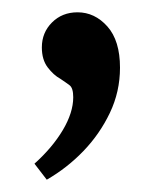

<svg xmlns="http://www.w3.org/2000/svg" viewBox="-20 -137 263 312"><path d="M56 155 36 129Q65 103 82 74.5Q99 46 99 21Q99 6 93 1.5Q87 -3 78 -9Q67 -15 57.5 -27.5Q48 -40 48 -60Q48 -84 64.5 -100.5Q81 -117 106 -117Q134 -117 154.5 -94Q175 -71 175 -27Q175 12 158.5 46.5Q142 81 115.5 108.5Q89 136 56 155Z"/></svg>

Font: Yrsa Medium
Style: Regular
Weight: 500
Designer: Anna Giedrys (Yrsa+Rasa design), David Brezina (Yrsa art-direction, Rasa art-direction, design)
Foundry: Rosetta Type Foundry
Version: Version 2.004